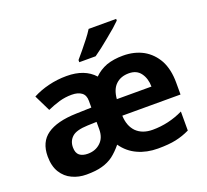

<svg xmlns="http://www.w3.org/2000/svg" viewBox="-131 -925 1178 1094"><g transform="rotate(-20 458.5 -378.0)"><path d="M641.1 -556.2Q709.5 -556.2 762.7 -527.3Q814.5 -498 844.7 -443.4Q874 -387.7 874 -308.1V-235.8H521Q523.4 -172.9 558.6 -136.7Q595.2 -101.1 657.2 -101.1Q753.9 -101.1 842.8 -144V-28.8Q801.8 -8.8 757.8 0.5Q714.8 9.8 648.9 9.8Q581.5 9.8 527.3 -15.1Q472.7 -39.6 437 -90.8Q409.2 -56.6 378.9 -33.2Q348.6 -11.2 311 -1Q273.9 9.8 215.8 9.8Q168 9.8 129.4 -8.8Q90.3 -26.4 65.9 -65.4Q42 -104 42 -163.1Q42 -250 101.1 -291.5Q160.6 -333.5 277.8 -336.9L371.1 -339.8V-380.9Q371.1 -415 349.6 -430.7Q328.1 -446.8 290 -446.8Q251 -446.8 214.8 -436.5Q175.8 -424.8 141.1 -409.2L92.8 -507.8Q137.2 -531.2 189 -543.9Q242.2 -557.1 298.8 -557.1Q408.7 -557.1 465.8 -493.2Q497.1 -524.4 540.5 -541Q584.5 -556.2 641.1 -556.2ZM638.2 -450.2Q588.9 -450.2 559.1 -421.9Q528.8 -394 523.9 -335H733.9Q733.4 -384.3 709 -417.5Q685.1 -450.2 638.2 -450.2ZM315.9 -251Q247.6 -248.5 221.7 -225.1Q194.8 -201.2 194.8 -162.1Q194.8 -127.9 213.4 -113.3Q231.9 -99.1 263.2 -99.1Q309.6 -99.1 339.8 -127.4Q371.1 -155.8 371.1 -208V-252.9ZM676.8 -755.9 640.1 -721.7Q632.8 -715.8 616.2 -701.9Q599.6 -688 590.3 -680.2Q564.9 -659.2 538.6 -638.7Q513.7 -619.6 494.1 -606H395V-619.1L432.6 -663.6Q456.1 -691.9 475.1 -716.8Q493.2 -739.7 509.8 -766.1H676.8Z"/></g></svg>

Font: Droid Sans Thai
Style: Bold
Weight: 700
Designer: Steve Matteson
Foundry: Ascender Corporation
Version: Version 1.00